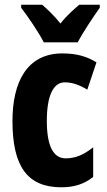

<svg xmlns="http://www.w3.org/2000/svg" viewBox="-20 -786 454 816"><path d="M166 -606H310C331 -646 376 -714 404 -753V-766H317C294 -746 265 -722 237 -686C210 -720 180 -748 159 -766H70V-753C98 -717 148 -643 166 -606ZM241 10C294 10 337 -3 376 -34V-160C337 -129 302 -113 259 -113C206 -113 179 -167 179 -272C179 -378 206 -436 255 -436C287 -436 316 -426 351 -405L390 -521C351 -545 308 -559 245 -559C94 -559 33 -436 33 -272C33 -79 96 10 241 10Z"/></svg>

Font: Noto Sans Gujarati UI ExtraCondensed ExtraBold
Style: Regular
Weight: 800
Width: 2
Designer: Jelle Bosma - Monotype Design Team, Universal Thirst
Foundry: Monotype Imaging Inc.
Version: Version 2.106